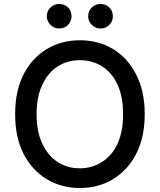

<svg xmlns="http://www.w3.org/2000/svg" viewBox="-20 -941 809 971"><path d="M279.3 -796.9Q253.9 -796.9 235.4 -815.4Q216.8 -834 216.8 -858.4Q216.8 -885.7 235.4 -903.3Q253.9 -920.9 279.3 -920.9Q306.6 -920.9 324.2 -903.3Q341.8 -885.7 341.8 -858.4Q341.8 -834 324.2 -815.4Q306.6 -796.9 279.3 -796.9ZM488.3 -796.9Q462.9 -796.9 444.3 -815.4Q425.8 -834 425.8 -858.4Q425.8 -885.7 444.3 -903.3Q462.9 -920.9 488.3 -920.9Q514.6 -920.9 533.2 -903.3Q550.8 -885.7 550.8 -858.4Q550.8 -834 533.2 -815.4Q514.6 -796.9 488.3 -796.9ZM711.9 -363.3Q711.9 -247.1 668.9 -163.1Q626 -80.1 551.8 -35.2Q478.5 9.8 383.8 9.8Q290 9.8 215.8 -35.2Q141.6 -80.1 98.6 -164.1Q56.6 -247.1 56.6 -363.3Q56.6 -480.5 98.6 -563.5Q141.6 -647.5 215.8 -692.4Q290 -737.3 383.8 -737.3Q478.5 -737.3 552.7 -692.4Q626 -647.5 668.9 -563.5Q711.9 -480.5 711.9 -363.3ZM602.5 -363.3Q602.5 -452.1 574.2 -513.7Q545.9 -574.2 496.1 -605.5Q446.3 -636.7 383.8 -636.7Q321.3 -636.7 272.5 -605.5Q222.7 -574.2 194.3 -512.7Q165 -452.1 165 -363.3Q165 -274.4 194.3 -213.9Q222.7 -153.3 272.5 -121.1Q321.3 -89.8 383.8 -89.8Q446.3 -89.8 496.1 -122.1Q545.9 -153.3 574.2 -213.9Q602.5 -274.4 602.5 -363.3Z"/></svg>

Font: DeepSea
Style: Medium
Weight: 500
Designer: Stem
Version: Version 3.019;git-0a5106e0b